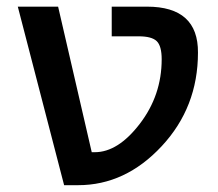

<svg xmlns="http://www.w3.org/2000/svg" viewBox="-20 -542 640 563"><path d="M454.1 -368.2Q454.1 -407.2 439.5 -421.4Q424.8 -435.5 386.7 -435.5H307.6V-522.5H411.1Q561.5 -522.5 560.5 -387.7Q560.5 -227.5 454.1 -113.3Q347.7 1 209 1H168L32.2 -522.5H150.4L249 -95.7H257.8Q326.2 -95.7 390.1 -179.2Q454.1 -262.7 454.1 -368.2Z"/></svg>

Font: Gen Shin Gothic Medium
Style: Regular
Weight: 500
Designer: [Source Han Sans]
Ryoko NISHIZUKA  (kana & ideographs); Paul D. Hunt (Latin, Greek & Cyrillic); Wenlong ZHANG  (bopomofo
Version: Version 1.002.20150607